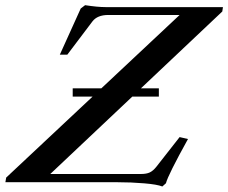

<svg xmlns="http://www.w3.org/2000/svg" viewBox="-80 -690 864 727"><path d="M195.3 -324.2V-355.5H303.7L600.1 -633.3H330.1Q288.6 -633.3 270 -608.9L174.8 -482.9H146.5L225.6 -657.7L242.2 -670.4Q289.1 -663.1 319.8 -663.1H764.2L761.7 -646.5L453.6 -355.5H521.5V-324.2H420.9L110.4 -31.2H454.1Q474.6 -31.2 487.1 -37.1Q499.5 -43 511.7 -58.1L600.1 -170.9L631.8 -163.6Q556.2 -27.3 548.3 3.9L534.7 16.1Q515.1 8.3 466.1 4.2Q417 0 365.2 0H-59.6L-56.6 -17.6L270.5 -324.2Z"/></svg>

Font: Elstob Medium
Style: Italic
Weight: 500
Italic angle: -20°
Designer: Peter S. Baker
Version: Version 1.015